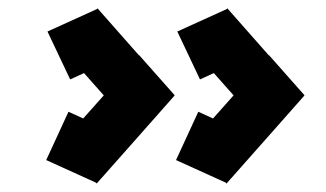

<svg xmlns="http://www.w3.org/2000/svg" viewBox="-20 -478 775 457"><path d="M311 -155 210 -41 209 -43 90 -97 143 -212 178 -196 227 -251 180 -304 147 -289 93 -403 212 -457V-458H213L214 -456L311 -346V-347L396 -251H395V-250ZM620 -155 519 -41 518 -43 399 -97 452 -212 487 -196 536 -251 489 -304 456 -289 402 -403 521 -457V-458H522L523 -456L620 -346V-347L705 -251H704V-250Z"/></svg>

Font: Blaka
Style: Regular
Weight: 400
Designer: Mohamed Gaber
Foundry: Kief Type Foundry
Version: Version 1.003; ttfautohint (v1.8.4.7-5d5b)